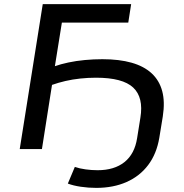

<svg xmlns="http://www.w3.org/2000/svg" viewBox="-20 -725 895 934"><path d="M448 189Q410 189 373 183.5Q336 178 310 168L344 87Q367 95 396.5 99Q426 103 455 103Q536 103 585.5 63.5Q635 24 647 -53L663 -153Q679 -251 628 -299Q577 -347 447 -347Q409 -347 371 -343Q333 -339 298.5 -331Q264 -323 233 -312L184 0H76L188 -705H618L604 -615H281L247 -403Q275 -413 312.5 -421Q350 -429 392.5 -433Q435 -437 478 -437Q560 -437 620 -420Q680 -403 717.5 -368.5Q755 -334 769 -282Q783 -230 772 -159L755 -55Q742 23 701 77.5Q660 132 595.5 160.5Q531 189 448 189Z"/></svg>

Font: Nunito Sans 10pt Expanded Medium
Style: Italic
Weight: 500
Width: 7
Italic angle: -9°
Designer: Vernon Adams
Foundry: Vernon Adams
Version: Version 3.101;gftools[0.9.27]